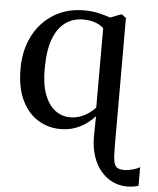

<svg xmlns="http://www.w3.org/2000/svg" viewBox="-56 -601 740 900"><g transform="rotate(5 314.5 -150.5)"><path d="M574.5 252Q539 252 507.5 237Q476 222 451.8 193.5Q427.5 165 414 123.8Q400.5 82.5 400.5 29.5L402 -63.5Q387.5 -47 364.8 -29.8Q342 -12.5 310.8 -0.8Q279.5 11 240.5 11Q183.5 11 135.5 -18Q87.5 -47 58.8 -106.2Q30 -165.5 30 -255.5Q30 -340.5 63.8 -407.8Q97.5 -475 159.5 -514Q221.5 -553 304.5 -553Q341.5 -553 372.8 -545.8Q404 -538.5 427.5 -530L476 -549H482.5L501.5 -534L502 72.5Q502 115.5 506 137.8Q510 160 521.2 168Q532.5 176 554.5 176Q574 176 595.2 170Q616.5 164 629 156.5V244Q622.5 246 614.5 247.8Q606.5 249.5 596.8 250.8Q587 252 574.5 252ZM280 -48Q309 -48 332.5 -57.5Q356 -67 373 -80Q390 -93 399.5 -104V-475.5Q392 -488 365.2 -499Q338.5 -510 303 -510Q256 -510 219.8 -484.2Q183.5 -458.5 163.5 -405.2Q143.5 -352 143 -269Q142 -193 160.5 -144Q179 -95 210.5 -71.5Q242 -48 280 -48Z"/></g></svg>

Font: Merriweather 60pt
Style: Regular
Weight: 400
Version: Version 2.100